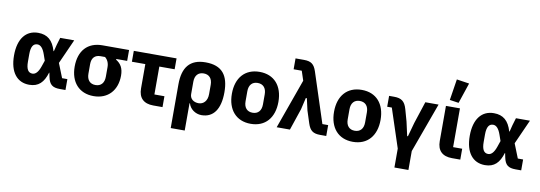

<svg xmlns="http://www.w3.org/2000/svg" viewBox="-70 -1308 5624 1999"><g transform="rotate(10 2742.5 -308.0)"><path d="M633 -115H577L517 -266L633 -525H485L462 -448L444 -377H440C408 -487 349 -537 251 -537C123 -537 43 -440 43 -262C43 -84 123 12 251 12C349 12 402 -42 434 -148H437L446 -104C462 -26 496 0 574 0H633ZM264 -108C220 -108 197 -143 197 -223V-302C197 -382 220 -417 264 -417C296 -417 324 -390 346 -326L368 -263L346 -199C324 -135 296 -108 264 -108Z M1213 -410V-525H931C777 -525 685 -426 685 -257C685 -94 777 12 931 12C1085 12 1177 -94 1177 -247C1177 -325 1150 -370 1098 -402V-410ZM979 -410C1007 -388 1023 -354 1023 -310V-209C1023 -143 989 -105 931 -105C873 -105 839 -143 839 -209V-310C839 -376 873 -410 931 -410Z M1659 0V-115H1553V-410H1715V-525H1263V-410H1405V-153C1405 -53 1459 0 1561 0Z M1781 200H1929V-88H1934C1949 -31 2007 12 2072 12C2198 12 2267 -85 2267 -263C2267 -441 2197 -537 2021 -537C1855 -537 1781 -441 1781 -263ZM2021 -105C1970 -105 1929 -134 1929 -185V-316C1929 -382 1963 -420 2021 -420C2079 -420 2113 -382 2113 -316V-217C2113 -144 2072 -105 2021 -105Z M2592 12C2746 12 2838 -94 2838 -263C2838 -432 2746 -537 2592 -537C2438 -537 2346 -432 2346 -263C2346 -94 2438 12 2592 12ZM2592 -105C2534 -105 2500 -143 2500 -209V-316C2500 -382 2534 -420 2592 -420C2650 -420 2684 -382 2684 -316V-209C2684 -143 2650 -105 2592 -105Z M3054 -525 2866 0H3006L3083 -228L3112 -352H3123L3151 -228L3193 -98C3217 -25 3250 0 3326 0H3390V-115H3329L3157 -642C3133 -715 3100 -740 3024 -740H2935V-625H3021Z M3672 12C3826 12 3918 -94 3918 -263C3918 -432 3826 -537 3672 -537C3518 -537 3426 -432 3426 -263C3426 -94 3518 12 3672 12ZM3672 -105C3614 -105 3580 -143 3580 -209V-316C3580 -382 3614 -420 3672 -420C3730 -420 3764 -382 3764 -316V-209C3764 -143 3730 -105 3672 -105Z M4146 200H4294V0L4485 -525H4345L4269 -293L4228 -145H4220L4187 -293L4152 -418C4129 -499 4092 -525 4014 -525H3962V-410H4011L4146 0Z M4760 -796 4627 -816 4592 -593 4687 -579ZM4807 -115H4711V-525H4563V-153C4563 -53 4617 0 4719 0H4807Z M5451 -115H5395L5335 -266L5451 -525H5303L5280 -448L5262 -377H5258C5226 -487 5167 -537 5069 -537C4941 -537 4861 -440 4861 -262C4861 -84 4941 12 5069 12C5167 12 5220 -42 5252 -148H5255L5264 -104C5280 -26 5314 0 5392 0H5451ZM5082 -108C5038 -108 5015 -143 5015 -223V-302C5015 -382 5038 -417 5082 -417C5114 -417 5142 -390 5164 -326L5186 -263L5164 -199C5142 -135 5114 -108 5082 -108Z"/></g></svg>

Font: LVC Sans
Style: Bold
Weight: 700
Designer: Mike Abbink, Paul van der Laan, Pieter van Rosmalen
Foundry: Bold Monday
Version: Version 3.0